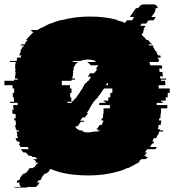

<svg xmlns="http://www.w3.org/2000/svg" viewBox="-27 -785 789 870"><path d="M692 -384H742V-364H733V-344H724V-329H703V-324H711V-319H683V-309H731V-294H702V-289H703Q703 -284 702.5 -279Q702 -274 702 -269H701Q700 -266 700 -260V-249H695Q694 -247 694 -244Q694 -241 694 -239H704L701 -219H692Q691 -214 690.5 -209Q690 -204 688 -199H699Q699 -198 698.5 -197Q698 -196 698 -194H713Q713 -193 712.5 -192Q712 -191 712 -189H694Q693 -185 692 -181.5Q691 -178 690 -174H687L681 -159H670Q669 -155 667 -151.5Q665 -148 663 -144H672Q670 -139 667 -134H661Q660 -130 657.5 -126.5Q655 -123 653 -119H684L677 -109H640L629 -94H640L626 -79H637Q636 -78 634.5 -77Q633 -76 632 -74H644Q641 -72 638.5 -69Q636 -66 633 -64H614Q611 -62 608 -59Q605 -56 601 -54H608Q605 -52 601.5 -49Q598 -46 594 -44H592Q583 -39 574 -34Q565 -29 555 -24H552Q549 -23 546 -22Q543 -21 540 -19Q533 -16 526.5 -13.5Q520 -11 512 -9H511Q478 1 439 6H440Q424 8 406.5 9Q389 10 372 10Q354 10 337 9Q320 8 303 6Q265 2 230 -9H231Q224 -11 217 -13.5Q210 -16 203 -19H202Q199 -21 196 -22Q193 -23 190 -24H193Q183 -29 174 -34Q165 -39 156 -44H158L143 -54H137Q133 -56 130 -59Q127 -62 124 -64H143L131 -74H119Q118 -76 117 -77Q116 -78 114 -79H104Q100 -83 96.5 -86.5Q93 -90 90 -94H79L67 -109H104L98 -119H66Q64 -123 62 -126.5Q60 -130 58 -134H64Q61 -139 59 -144H50Q48 -148 46.5 -151.5Q45 -155 43 -159H55L49 -174H52Q51 -178 50 -181.5Q49 -185 48 -189H59Q58 -191 58 -194H48Q48 -196 47.5 -197Q47 -198 47 -199H45Q44 -204 43 -209Q42 -214 41 -219H46Q45 -224 44.5 -229Q44 -234 44 -239H38L37 -249H44V-260Q44 -262 43.5 -264.5Q43 -267 43 -269H30Q29 -274 29 -279Q29 -284 29 -289H36V-294H33V-309H53V-319H18V-324H37V-329H36V-344H31V-364H37V-384H30V-399H-7V-419H36Q37 -421 37 -424H53V-429H41V-439H42L44 -459H42Q42 -463 42.5 -466.5Q43 -470 44 -474H41Q41 -478 41.5 -481.5Q42 -485 43 -489H41Q42 -493 43 -496.5Q44 -500 45 -504H17Q17 -506 17.5 -507Q18 -508 18 -509H48L51 -519H49L51 -524H66Q67 -526 68 -529Q69 -532 70 -534H60Q63 -543 68 -554H65Q68 -559 70.5 -564.5Q73 -570 76 -574H79L82 -579H66L69 -584H85L88 -589H86L98 -604H91L104 -619Q109 -624 114.5 -629.5Q120 -635 126 -639H116L122 -644H111Q113 -646 114.5 -647Q116 -648 118 -649H143Q147 -651 151 -654Q155 -657 159 -659H162Q172 -664 182 -669.5Q192 -675 202 -679H205Q225 -688 249 -694H254Q283 -702 315 -706Q347 -710 381 -710Q452 -710 507 -694H501Q512 -691 523 -687.5Q534 -684 544 -679H540Q551 -675 560.5 -669.5Q570 -664 580 -659H576L591 -649H566Q568 -648 569.5 -647Q571 -646 573 -644H584Q586 -643 588 -642Q590 -641 591 -639H601Q607 -635 612.5 -629.5Q618 -624 623 -619H624Q628 -615 631 -611.5Q634 -608 637 -604H644L656 -589H658Q661 -586 662 -584H646L649 -579H666L669 -574H666Q669 -570 671.5 -564.5Q674 -559 677 -554H680L689 -534H699L702 -524H687L689 -519H691L694 -509H691Q691 -508 691.5 -507Q692 -506 692 -504H650Q652 -500 652.5 -496.5Q653 -493 654 -489H706Q707 -485 707.5 -481.5Q708 -478 708 -474H694Q695 -470 695.5 -466.5Q696 -463 696 -459H709L711 -439H698V-436Q698 -435 698.5 -433Q699 -431 699 -429H726V-424H702Q703 -422 703 -419H721Q722 -414 722 -409Q722 -404 722 -399H692ZM473 -364H482V-384H432V-399H462Q462 -404 462 -409Q462 -414 461 -419H443Q443 -421 442.5 -422Q442 -423 442 -424H466V-429H439Q439 -431 438.5 -432Q438 -433 438 -434V-439H450Q450 -444 449.5 -449.5Q449 -455 448 -459H435Q434 -463 433 -466.5Q432 -470 430 -474H444Q441 -482 436 -489H384Q379 -497 368 -504H410Q404 -508 401 -509H404Q389 -515 371 -515Q353 -515 338 -509H309Q305 -508 299 -504H327Q319 -499 311 -489H313Q308 -482 305 -474H308Q307 -470 306 -466.5Q305 -463 303 -459H305Q304 -455 303.5 -449.5Q303 -444 303 -439H301V-429H313V-424H297V-419H253V-399H290V-384H297V-364H291V-344H296V-329H297Q297 -326 298 -324H278V-319H313V-309H293V-294H296V-289H289Q289 -284 289.5 -279Q290 -274 290 -269H304V-266Q304 -262 304 -257.5Q304 -253 305 -249H298Q299 -247 299 -244Q299 -241 300 -239H306Q307 -234 309 -229Q311 -224 313 -219H308Q314 -208 324 -199H326Q328 -198 330 -196.5Q332 -195 334 -194H343Q346 -193 349 -191.5Q352 -190 355 -189H343Q355 -185 371 -185Q387 -185 399 -189H416Q419 -190 422 -191.5Q425 -193 428 -194H412Q414 -195 416 -196.5Q418 -198 420 -199H409Q418 -206 425 -219H434Q439 -230 442 -239H432Q433 -241 433 -244Q433 -247 434 -249H439Q440 -253 440 -257.5Q440 -262 440 -266V-269H442Q442 -274 442 -279Q442 -284 443 -289H442V-294H471V-309H423V-319H451V-324H443V-329H464V-344H473ZM673 -728 659 -708H679L669 -693H646L635 -678H615L608 -668H633L623 -653H627L620 -643H625L621 -638H622L608 -618H619L615 -613H603L596 -603H601L594 -593H595L584 -578H579L572 -568L562 -553H560L557 -548H547L543 -543H545L538 -533H545L538 -523H542L531 -508H530L516 -488H515L505 -473H512L501 -458H500L497 -453H479L468 -438H482L479 -433H481L471 -418H468L461 -408H458L451 -398H452L445 -388H447L433 -368L423 -353H422L412 -338H409L402 -328H401L387 -308H388L378 -293H380L366 -273H372L358 -253H347L336 -238H355L352 -233H339L325 -213H317L303 -193H319L315 -188H306L292 -168H301L294 -158H306L303 -153H332L328 -148H256L242 -128H228L225 -123H238L235 -118H287L280 -108H255L242 -88H245L238 -78H265L251 -58H236L229 -48H243L240 -43H237L226 -28H223L219 -23H204L190 -3H186L182 2H175L172 7H171L160 22H162L155 32H148L141 42H153L147 50Q146 52 143 55.5Q140 59 135 62H101Q95 65 88 65H46Q40 65 34 62H69Q59 56 61 42H49Q49 36 52 32H59Q61 28 63 26L65 22H63L74 7H75L79 2H85L89 -3H93L107 -23H123L126 -28H130L140 -43H143L146 -48H133L140 -58H154L168 -78H142L149 -88H145L159 -108H183L190 -118H138L141 -123H128L132 -128H145L159 -148H231L235 -153H206L209 -158H197L204 -168H195L208 -188H218L222 -193H206L220 -213H228L242 -233H255L258 -238H239L250 -253H261L275 -273H269L283 -293H281L291 -308H290L303 -328H305L312 -338H315L325 -353L336 -368H335L349 -388H347L354 -398H353L360 -408H363L370 -418H373L384 -433H381L385 -438H371L381 -453H399L403 -458H404L414 -473H407L418 -488H419L432 -508H434L444 -523H441L448 -533H440L447 -543H446L449 -548H459L463 -553H464L474 -568H475L482 -578H487L497 -593H496L503 -603H498L505 -613H517L521 -618H510L524 -638L527 -643H522L529 -653H525L536 -668H510L517 -678H537L548 -693H571L581 -708H561L589 -748H599L601 -751Q603 -754 608.5 -759.5Q614 -765 624 -765H669Q677 -765 682 -760Q687 -755 688 -748H678Q679 -738 673 -728Z"/></svg>

Font: Rubik Glitch
Style: Regular
Weight: 400
Designer: Hubert and Fischer, NaN
Foundry: Hubert and Fischer, NaN
Version: Version 2.200